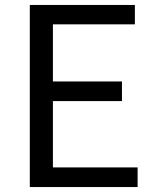

<svg xmlns="http://www.w3.org/2000/svg" viewBox="-20 -753 628 773"><path d="M100 0H534V-79H193V-346H471V-425H193V-655H523V-733H100Z"/></svg>

Font: Noto Sans CJK TC Regular
Style: Regular
Weight: 400
Designer: Ryoko NISHIZUKA (kana & ideographs); Paul D. Hunt (Latin, Greek & Cyrillic); Wenlong ZHANG (bopomofo); Sandoll Communica
Foundry: Adobe Systems Incorporated
Version: Version 1.001;PS 1.001;hotconv 1.0.78;makeotf.lib2.5.61930